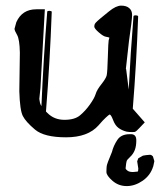

<svg xmlns="http://www.w3.org/2000/svg" viewBox="-20 -458 555 665"><path d="M457 136.2 441.9 137.7C433.1 138 426.5 136.6 422.1 133.5C417.7 130.5 415.4 127.6 415 125L417 107.9C417.6 106 418.1 103.5 418.5 100.6C418.8 97.7 422.7 92.8 430.2 85.9C437.7 79.1 443.2 71 446.8 61.8C450.4 52.5 452.1 41.3 452.1 28.1C452.1 14.9 446.8 7.8 436 6.8H428.7C409.2 6.8 395 13.5 386.2 26.9C377.4 40.2 371.3 54 367.7 68.4C356.3 95.4 350.3 111.7 349.6 117.2C349 122.7 348.6 129.6 348.6 137.7C348.6 145.8 355.6 156 369.6 168.2C383.6 180.4 400.1 186.5 418.9 186.5C437.8 186.5 456.2 180.3 474.1 168C492 155.6 504.1 139.3 510.3 119.1L510.7 118.7L514.6 100.1L509.8 84C506.5 80.1 503 78.1 499.3 78.1C495.5 78.1 491 78.5 485.8 79.3C480.6 80.2 477.1 80.7 475.1 81.1L459 90.3L455.1 100.6L459 125.5C459 131.7 458.3 135.3 457 136.2ZM416 -219.7 426.8 -316.4C433.9 -364.9 437.5 -394.7 437.5 -405.8V-406.2C437.5 -416.7 434.1 -424.6 427.2 -430.2C420.7 -435.7 411.5 -438.5 399.7 -438.5C387.8 -438.5 373.7 -431.8 357.4 -418.5C341.1 -405.1 331.5 -397.2 328.4 -394.8C325.3 -392.3 321.6 -389.2 317.4 -385.3C313.2 -381.3 310.3 -378.2 308.8 -375.7C307.4 -373.3 306.6 -370 306.6 -365.7C306.6 -361.5 311.8 -354.8 322.3 -345.7C332.7 -336.6 341 -331.5 347.2 -330.6C353.4 -329.6 357.3 -328.6 358.9 -327.6C358.9 -327.3 358.7 -326.7 358.4 -325.7C358.1 -324.7 357.4 -322.3 356.4 -318.4C355.5 -314.5 354.5 -295.1 353.5 -260.3C352.5 -225.4 351.2 -204.4 349.6 -197.3C348 -190.1 341.9 -179.9 331.3 -166.5C320.7 -153.2 314 -141.8 311.3 -132.3C308.5 -122.9 301.9 -110.8 291.5 -96.2C281.1 -81.5 269.7 -69 257.3 -58.6C245 -48.2 226.9 -43 203.1 -43C179.4 -43 159.7 -50.9 144 -66.9L139.2 -71.8C148.3 -185.4 154.9 -300.3 159.2 -416.5V-417C159.2 -418.9 156.7 -420.1 151.9 -420.4H149.9C146 -420.4 143.9 -419.4 143.6 -417.5C134.8 -309.1 128.1 -200 123.5 -90.3C120.9 -94.6 119.2 -98.5 118.4 -102.1C117.6 -105.6 116.9 -110 116.2 -115.2L117.2 -125.5L120.1 -153.3L135.3 -425.8H105.5C72.9 -425.8 50 -411 36.6 -381.3L30.3 -358.4C30.3 -354.2 33.2 -347.1 39.1 -337.2C44.9 -327.2 48.2 -306.6 48.8 -275.4L46.9 -142.1C48.2 -98.1 52.2 -69.5 59.1 -56.2C65.9 -42.8 79.9 -27.2 101.1 -9.3C122.2 8.6 158.1 17.6 208.7 17.6C259.4 17.6 296.9 3.7 321.3 -23.9C330.7 -35 339 -43.9 346.2 -50.5C353.4 -57.2 357.9 -60.9 359.9 -61.5C363.1 -60.9 367.1 -54.4 371.8 -42C376.5 -29.6 382.7 -20.6 390.4 -14.9C398 -9.2 407.4 -4.9 418.5 -2C425 -1 431.3 -0.5 437.5 -0.5C440.8 -0.5 443.8 -0.7 446.8 -1C450.4 -2.3 455.6 -6.7 462.4 -14.2L481.4 -34.2L439.9 -81.5C448.4 -187 454.6 -293.5 458.5 -400.9C458.5 -403.2 455.9 -404.5 450.7 -404.8H448.7C444.8 -404.8 442.7 -403.8 442.4 -401.9C435.5 -317.5 430 -232.9 425.8 -147.9L417 -217.8Z"/></svg>

Font: Drukaatie burti
Style: Regular
Weight: 400
Version: Version 0.14.4